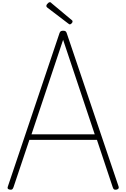

<svg xmlns="http://www.w3.org/2000/svg" viewBox="-20 -1697 1140 1731"><path d="M70 13Q54 10 50 3Q46 -4 51 -16L516 -1397Q520 -1410 527.5 -1415Q535 -1420 549 -1420Q564 -1420 571 -1415Q578 -1410 582 -1397L1049 -16Q1053 -4 1048 3Q1043 10 1029 13Q1015 15 1008 10.5Q1001 6 996 -10L854 -436H245L102 -10Q97 4 90.5 9.5Q84 15 70 13ZM264 -486H834L549 -1338ZM609 -1477Q606 -1477 603 -1479.5Q600 -1482 595 -1485L406 -1629Q401 -1633 399.5 -1636Q398 -1639 398 -1644Q398 -1651 403.5 -1658.5Q409 -1666 416 -1671.5Q423 -1677 429 -1677Q435 -1677 438.5 -1674.5Q442 -1672 445 -1668L628 -1515Q633 -1511 633.5 -1508Q634 -1505 634 -1502Q634 -1494 625 -1485.5Q616 -1477 609 -1477Z"/></svg>

Font: Playwrite BE WAL ExtraLight
Style: Regular
Weight: 250
Version: Version 1.002